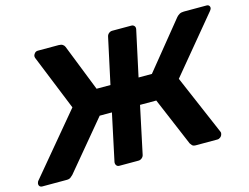

<svg xmlns="http://www.w3.org/2000/svg" viewBox="-101 -858 1315 1016"><g transform="rotate(-15 556.5 -350.0)"><path d="M1101 -700Q1111 -700 1115.5 -693.5Q1120 -687 1118 -679Q1116 -673 1111 -667L859 -363L1000 -34Q1002 -29 1000 -23Q998 -13 990 -6.5Q982 0 973 0H855Q841 0 835 -6.5Q829 -13 826 -18L714 -283H625L570 -24Q568 -14 559.5 -7Q551 0 541 0H436Q426 0 420.5 -7Q415 -14 416 -25L471 -283H404L183 -18Q178 -13 170 -6.5Q162 0 148 0H14Q4 0 -1 -6.5Q-6 -13 -4 -23Q-3 -25 -2 -28.5Q-1 -32 1 -34L276 -363L153 -667Q151 -673 152 -679Q154 -687 160.5 -693.5Q167 -700 177 -700H291Q305 -700 313 -694.5Q321 -689 324 -681L425 -425H501L555 -675Q557 -686 565.5 -693Q574 -700 584 -700H689Q699 -700 705 -693Q711 -686 709 -675L655 -425H728L936 -681Q943 -689 952.5 -694.5Q962 -700 977 -700Z"/></g></svg>

Font: Rubik SemiBold
Style: Italic
Weight: 600
Italic angle: -12°
Designer: Hubert and Fischer
Foundry: Hubert and Fischer
Version: Version 2.300;gftools[0.9.30]